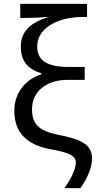

<svg xmlns="http://www.w3.org/2000/svg" viewBox="-20 -780 517 995"><path d="M54.2 -206.1C54.2 -90.8 120.6 -26.9 251 -4.9C336.4 10.7 373 26.9 373 62C373 94.7 349.6 146.5 314 194.8H397C437 136.7 457 85 457 40C457 -18.1 417 -51.8 319.8 -73.2C212.9 -95.2 146 -110.8 146 -212.9C146 -259.8 163.1 -296.9 197.3 -324.7C231 -352.5 276.4 -366.2 333 -366.2H418.9V-433.1H335.9C224.1 -433.1 172.9 -466.3 172.9 -539.1C172.9 -569.3 183.1 -596.2 203.6 -619.1C223.6 -642.1 252 -660.2 287.6 -672.9C323.2 -685.5 362.3 -691.9 404.8 -691.9H431.2V-759.8H85V-687H115.2C148.9 -687 189 -689 235.8 -692.9C129.9 -662.1 87.9 -611.8 87.9 -537.1C87.9 -466.3 123 -420.9 193.8 -400.9V-395C151.4 -381.3 117.2 -357.4 92.3 -323.7C66.9 -290 54.2 -250.5 54.2 -206.1Z"/></svg>

Font: Noto Reveo Sans
Style: Regular
Weight: 400
Designer: Monotype Design team
Foundry: Monotype Imaging Inc.
Version: Version 1.04